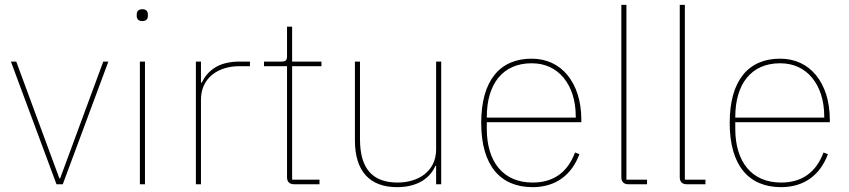

<svg xmlns="http://www.w3.org/2000/svg" viewBox="-20 -760 3503 792"><path d="M25 -506H47L225 -24H228L406 -506H427L239 0H213Z M567 -673C550 -673 544 -683 544 -694V-701C544 -712 550 -722 567 -722C584 -722 590 -712 590 -701V-694C590 -683 584 -673 567 -673ZM557 -506H578V0H557Z M788 0V-506H809V-419H812C824 -443 840 -464 865 -480C889 -496 923 -506 970 -506H1011V-487H967C926 -487 886 -476 857 -453C828 -430 809 -396 809 -349V0Z M1193 0C1174 0 1164 -10 1164 -29V-487H1069V-506H1141C1160 -506 1164 -512 1164 -531V-650H1185V-506H1306V-487H1185V-19H1298V0Z M1779 -76H1776C1757 -31 1709 12 1618 12C1505 12 1444 -54 1444 -181V-506H1465V-185C1465 -61 1520 -7 1620 -7C1661 -7 1702 -18 1731 -41C1760 -64 1779 -97 1779 -144V-506H1800V0H1779Z M2177 12C2044 12 1965 -77 1965 -253C1965 -428 2042 -518 2173 -518C2234 -518 2285 -494 2321 -450C2357 -406 2378 -343 2378 -266V-256H1988V-229C1988 -92 2056 -7 2177 -7C2262 -7 2321 -48 2352 -131L2370 -124C2339 -40 2274 12 2177 12ZM2173 -499C2054 -499 1988 -414 1988 -277V-275H2355V-279C2355 -346 2337 -400 2305 -439C2273 -478 2228 -499 2173 -499Z M2572 0C2553 0 2543 -10 2543 -29V-740H2564V-19H2649V0Z M2813 0C2794 0 2784 -10 2784 -29V-740H2805V-19H2890V0Z M3202 12C3069 12 2990 -77 2990 -253C2990 -428 3067 -518 3198 -518C3259 -518 3310 -494 3346 -450C3382 -406 3403 -343 3403 -266V-256H3013V-229C3013 -92 3081 -7 3202 -7C3287 -7 3346 -48 3377 -131L3395 -124C3364 -40 3299 12 3202 12ZM3198 -499C3079 -499 3013 -414 3013 -277V-275H3380V-279C3380 -346 3362 -400 3330 -439C3298 -478 3253 -499 3198 -499Z"/></svg>

Font: Plexus Sans Thin
Style: Regular
Weight: 250
Version: Version 2.001;PS 002.001;hotconv 1.0.70;makeotf.lib2.5.58329